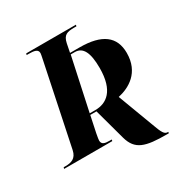

<svg xmlns="http://www.w3.org/2000/svg" viewBox="-212 -869 1113 1152"><g transform="rotate(-30 344.5 -292.5)"><path d="M615 129H628L630 120H626C604 120 593 102 570 38L477 -210C555 -227 651 -279 651 -415C651 -528 577 -585 422 -585H356L368 -645C379 -697 404 -704 455 -704H469L471 -714H127L124 -704H137C176 -704 202 -700 202 -673C202 -668 200 -658 194 -629L78 -72C67 -19 32 -10 -7 -10H-20L-23 0H311L313 -10H297C267 -10 244 -14 244 -42C244 -48 246 -61 251 -88L275 -202H318L377 14C404 112 468 129 615 129ZM316 -212H277L355 -575H383C439 -575 465 -525 465 -418C465 -259 393 -212 316 -212Z"/></g></svg>

Font: Noto Serif Display SemiCondensed ExtraBold
Style: Italic
Weight: 800
Width: 4
Italic angle: -12°
Designer: Monotype Design Team
Foundry: Monotype Imaging Inc.
Version: Version 2.009